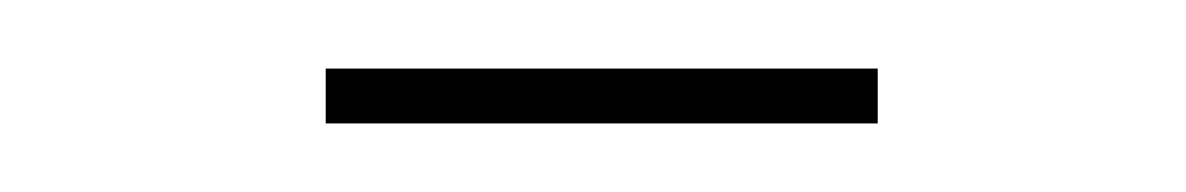

<svg xmlns="http://www.w3.org/2000/svg" viewBox="-20 -675 346 56"><path d="M75 -655H236V-639H75Z"/></svg>

Font: Big Shoulders Display SC Thin
Style: Regular
Weight: 100
Designer: Patric King
Foundry: XO Type Co
Version: Version 2.002